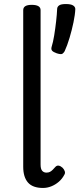

<svg xmlns="http://www.w3.org/2000/svg" viewBox="-20 -914 393 951"><path d="M193 17Q142 17 118.5 -10Q95 -37 95 -88V-864Q95 -877 105.5 -883.5Q116 -890 137 -890Q159 -890 170 -883.5Q181 -877 181 -864V-99Q181 -77 189 -68Q197 -59 210 -59Q220 -59 227 -62.5Q234 -66 241 -73Q248 -80 255 -88Q262 -95 271 -93.5Q280 -92 290 -83Q297 -76 300.5 -66.5Q304 -57 299 -49Q288 -28 271 -13.5Q254 1 234 9Q214 17 193 17ZM261 -650Q244 -656 238 -663Q232 -670 236 -683Q243 -705 248.5 -739Q254 -773 258 -808.5Q262 -844 263 -869Q263 -880 272.5 -887Q282 -894 306 -894Q331 -894 342 -887Q353 -880 353 -869Q352 -842 344 -803.5Q336 -765 324.5 -726.5Q313 -688 300 -660Q296 -653 289.5 -648Q283 -643 261 -650Z"/></svg>

Font: Playwrite GB J
Style: Regular
Weight: 400
Designer: Veronika Burian, José Scaglione
Foundry: TypeTogether
Version: Version 1.002